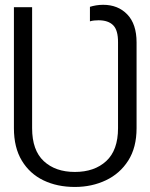

<svg xmlns="http://www.w3.org/2000/svg" viewBox="-20 -757 617 788"><path d="M287.1 10.3Q214.8 10.3 158.4 -16.8Q102.1 -43.9 69.6 -97.7Q37.1 -151.4 37.1 -231V-727.5H111.8V-231Q111.8 -140.1 159.7 -95.7Q207.5 -51.3 287.1 -51.3Q367.7 -51.3 416 -95.9Q464.4 -140.6 464.4 -231V-583Q464.8 -632.8 444.6 -653.3Q424.3 -673.8 384.3 -673.8Q376.5 -673.8 366.7 -672.9Q356.9 -671.9 349.1 -669.4V-729Q359.9 -732.4 374 -734.9Q388.2 -737.3 403.3 -737.3Q464.4 -737.3 502.4 -697.8Q540.5 -658.2 540.5 -583V-231Q540.5 -151.4 506.3 -97.9Q472.2 -44.4 414.6 -17.1Q356.9 10.3 287.1 10.3Z"/></svg>

Font: Inter Display Light
Style: Regular
Weight: 300
Designer: Rasmus Andersson
Foundry: rsms
Version: Version 4.000;git-a52131595